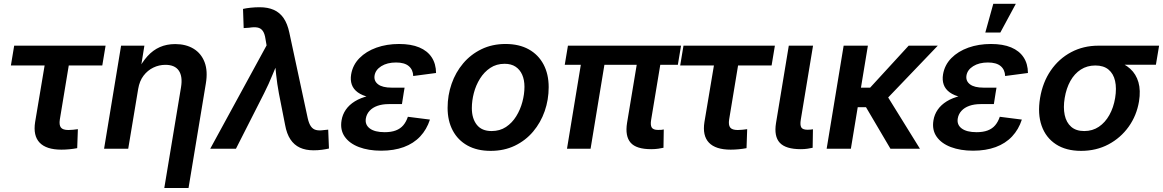

<svg xmlns="http://www.w3.org/2000/svg" viewBox="-20 -773 6045 998"><path d="M299.3 4.9Q220.7 4.9 186 -31.5Q151.4 -67.9 162.6 -138.7L211.9 -432.6H36.6L53.7 -535.6H528.8L511.7 -432.6H337.4L291 -151.9Q286.6 -123.5 296.4 -110.4Q306.2 -97.2 335.9 -97.2Q345.7 -97.2 359.9 -98.6Q374 -100.1 384.8 -101.6L381.3 -2.9Q361.3 1 340.3 2.9Q319.3 4.9 299.3 4.9Z M698.2 -310.5 646.5 0H521L609.4 -535.6H730.5L709 -402.3L694.3 -402.8Q718.3 -449.7 746.8 -481.2Q775.4 -512.7 811 -528.3Q846.7 -543.9 890.6 -543.9Q946.3 -543.9 986.1 -519.8Q1025.9 -495.6 1043.5 -449.7Q1061 -403.8 1049.8 -337.9L960 204.1H834L920.9 -319.3Q930.2 -375 909.7 -405.5Q889.2 -436 839.8 -436Q806.6 -436 776.9 -421.6Q747.1 -407.2 726.1 -379.6Q705.1 -352.1 698.2 -310.5Z M1072.8 0 1365.7 -537.1 1359.9 -570.8Q1356 -598.1 1345.9 -612.3Q1335.9 -626.5 1318.6 -629.9Q1301.3 -633.3 1274.9 -628.9L1246.6 -627L1243.2 -726.6Q1259.3 -730.5 1282.5 -732.9Q1305.7 -735.4 1330.1 -735.4Q1372.1 -735.4 1403.1 -721.7Q1434.1 -708 1454.1 -679Q1474.1 -649.9 1483.9 -603.5L1579.6 -158.2Q1585.9 -130.4 1596.4 -115.7Q1606.9 -101.1 1623.3 -97.2Q1639.6 -93.3 1662.1 -96.7L1686 -99.1L1689.9 -1Q1675.8 2.4 1654.3 5.4Q1632.8 8.3 1609.9 8.3Q1568.8 8.3 1538.8 -5.6Q1508.8 -19.5 1489.5 -48.6Q1470.2 -77.6 1461.9 -124L1429.7 -287.6Q1420.4 -336.9 1415.3 -386Q1410.2 -435.1 1405.3 -485.8H1439Q1417 -435.1 1397.2 -386Q1377.4 -336.9 1352.5 -287.6L1206.5 0Z M1961.4 10.3Q1895.5 10.3 1845.9 -8.5Q1796.4 -27.3 1771.7 -62.7Q1747.1 -98.1 1755.4 -147.5Q1760.3 -177.7 1777.6 -202.9Q1794.9 -228 1824.5 -246.3Q1854 -264.6 1896.2 -274.7Q1938.5 -284.7 1992.7 -284.7H2077.6L2069.3 -231.9H2000.5Q1967.3 -231.9 1941.9 -222.9Q1916.5 -213.9 1901.1 -197Q1885.7 -180.2 1881.8 -158.2Q1876 -125 1901.9 -105.5Q1927.7 -85.9 1979.5 -85.9Q2013.7 -85.9 2037.4 -95Q2061 -104 2076.2 -121.8Q2091.3 -139.6 2100.1 -166L2214.8 -151.4Q2198.2 -100.1 2164.1 -63.7Q2129.9 -27.3 2078.9 -8.5Q2027.8 10.3 1961.4 10.3ZM1991.2 -258.8Q1937.5 -258.8 1899.9 -267.6Q1862.3 -276.4 1839.6 -293Q1816.9 -309.6 1808.6 -333.3Q1800.3 -356.9 1805.2 -386.2Q1813.5 -435.5 1848.4 -470.9Q1883.3 -506.3 1936.8 -525.4Q1990.2 -544.4 2054.2 -544.4Q2116.7 -544.4 2159.2 -526.6Q2201.7 -508.8 2223.9 -475.1Q2246.1 -441.4 2246.6 -393.6L2127.9 -377.9Q2127 -410.6 2104.7 -429.4Q2082.5 -448.2 2038.6 -448.2Q1992.7 -448.2 1961.9 -429Q1931.2 -409.7 1926.8 -379.4Q1922.9 -351.6 1945.6 -334.5Q1968.3 -317.4 2016.1 -317.4H2083L2073.2 -258.8Z M2530.3 11.2Q2460 11.2 2409.9 -16.6Q2359.9 -44.4 2333.3 -94.7Q2306.6 -145 2306.6 -212.4Q2306.6 -277.8 2327.4 -337.4Q2348.1 -397 2387.5 -443.6Q2426.8 -490.2 2482.7 -517.3Q2538.6 -544.4 2607.9 -544.4Q2678.2 -544.4 2728.3 -516.6Q2778.3 -488.8 2805.2 -438.2Q2832 -387.7 2832 -319.8Q2832 -254.9 2811.3 -195.3Q2790.5 -135.7 2751.2 -89.1Q2711.9 -42.5 2656 -15.6Q2600.1 11.2 2530.3 11.2ZM2535.2 -91.8Q2578.1 -91.8 2610.1 -113Q2642.1 -134.3 2663.3 -168.7Q2684.6 -203.1 2695.3 -243.4Q2706.1 -283.7 2706.1 -321.8Q2706.1 -357.9 2694.3 -384.5Q2682.6 -411.1 2659.9 -426.3Q2637.2 -441.4 2603 -441.4Q2560.5 -441.4 2528.6 -420.2Q2496.6 -398.9 2475.1 -364.5Q2453.6 -330.1 2443.1 -289.8Q2432.6 -249.5 2432.6 -210.9Q2432.6 -157.2 2458.3 -124.5Q2483.9 -91.8 2535.2 -91.8Z M3364.7 2.4Q3287.1 2.4 3257.8 -31.5Q3228.5 -65.4 3239.3 -133.8L3301.3 -506.8H3423.8L3364.7 -150.9Q3359.9 -122.6 3367.7 -110.1Q3375.5 -97.7 3400.4 -97.7Q3410.6 -97.7 3417.7 -98.1Q3424.8 -98.6 3430.2 -100.1L3428.7 -4.9Q3418 -2.4 3401.1 0Q3384.3 2.4 3364.7 2.4ZM2927.2 0 3010.7 -506.8H3133.3L3049.8 0ZM2915.5 -436 2932.1 -535.6H3520L3503.4 -436Z M3778.3 4.9Q3699.7 4.9 3665 -31.5Q3630.4 -67.9 3641.6 -138.7L3690.9 -432.6H3515.6L3532.7 -535.6H4007.8L3990.7 -432.6H3816.4L3770 -151.9Q3765.6 -123.5 3775.4 -110.4Q3785.2 -97.2 3814.9 -97.2Q3824.7 -97.2 3838.9 -98.6Q3853 -100.1 3863.8 -101.6L3860.4 -2.9Q3840.3 1 3819.3 2.9Q3798.3 4.9 3778.3 4.9Z M4142.6 2.4Q4064 2.4 4033.2 -31Q4002.4 -64.5 4013.7 -133.8L4080.1 -535.6H4206.1L4142.6 -151.9Q4137.7 -123 4145 -110.8Q4152.3 -98.6 4177.7 -98.6Q4187.5 -98.6 4194.1 -99.4Q4200.7 -100.1 4205.6 -101.1L4204.1 -4.9Q4193.4 -2.4 4177.2 0Q4161.1 2.4 4142.6 2.4Z M4491.2 -535.6 4402.8 0H4276.9L4365.2 -535.6ZM4854.5 -535.6 4548.3 -215.8H4404.8L4418.9 -317.4H4502.9L4703.1 -535.6ZM4608.4 0 4478.5 -220.7 4579.6 -293.9 4761.7 0Z M5038.1 10.3Q4972.2 10.3 4922.6 -8.5Q4873 -27.3 4848.4 -62.7Q4823.7 -98.1 4832 -147.5Q4836.9 -177.7 4854.2 -202.9Q4871.6 -228 4901.1 -246.3Q4930.7 -264.6 4972.9 -274.7Q5015.1 -284.7 5069.3 -284.7H5154.3L5146 -231.9H5077.1Q5043.9 -231.9 5018.6 -222.9Q4993.2 -213.9 4977.8 -197Q4962.4 -180.2 4958.5 -158.2Q4952.6 -125 4978.5 -105.5Q5004.4 -85.9 5056.2 -85.9Q5090.3 -85.9 5114 -95Q5137.7 -104 5152.8 -121.8Q5168 -139.6 5176.8 -166L5291.5 -151.4Q5274.9 -100.1 5240.7 -63.7Q5206.5 -27.3 5155.5 -8.5Q5104.5 10.3 5038.1 10.3ZM5067.9 -258.8Q5014.2 -258.8 4976.6 -267.6Q4939 -276.4 4916.3 -293Q4893.6 -309.6 4885.3 -333.3Q4877 -356.9 4881.8 -386.2Q4890.1 -435.5 4925 -470.9Q4960 -506.3 5013.4 -525.4Q5066.9 -544.4 5130.9 -544.4Q5193.4 -544.4 5235.8 -526.6Q5278.3 -508.8 5300.5 -475.1Q5322.8 -441.4 5323.2 -393.6L5204.6 -377.9Q5203.6 -410.6 5181.4 -429.4Q5159.2 -448.2 5115.2 -448.2Q5069.3 -448.2 5038.6 -429Q5007.8 -409.7 5003.4 -379.4Q4999.5 -351.6 5022.2 -334.5Q5044.9 -317.4 5092.8 -317.4H5159.7L5149.9 -258.8ZM5101.6 -604 5143.1 -753.4H5260.3L5179.7 -604Z M5599.6 11.2Q5521 11.2 5468.5 -23.2Q5416 -57.6 5394.3 -119.4Q5372.6 -181.2 5386.2 -263.7Q5399.9 -345.7 5441.9 -406.7Q5483.9 -467.8 5547.6 -501.7Q5611.3 -535.6 5689.5 -535.6H6004.9L5988.3 -436.5H5760.7L5673.3 -432.6Q5630.9 -432.6 5597.9 -411.4Q5564.9 -390.1 5543.7 -352.1Q5522.5 -314 5514.2 -263.7Q5505.9 -214.4 5514.2 -175.3Q5522.5 -136.2 5547.9 -114Q5573.2 -91.8 5615.7 -91.8Q5658.7 -91.8 5691.7 -114Q5724.6 -136.2 5746.3 -175Q5768.1 -213.9 5776.4 -263.7Q5784.7 -314.5 5776.1 -352.3Q5767.6 -390.1 5741.9 -411.4Q5716.3 -432.6 5673.8 -432.6L5679.2 -469.7Q5734.9 -469.7 5779.8 -456.3Q5824.7 -442.9 5855 -415.3Q5885.3 -387.7 5897.5 -345.5Q5909.7 -303.2 5900.4 -245.6Q5888.2 -172.4 5846.7 -114.3Q5805.2 -56.2 5741.7 -22.5Q5678.2 11.2 5599.6 11.2Z"/></svg>

Font: Inter 20pt SemiBold
Style: Italic
Weight: 600
Italic angle: -9.3988°
Version: Version 4.001;git-66647c0bb